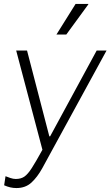

<svg xmlns="http://www.w3.org/2000/svg" viewBox="-20 -767 560 973"><path d="M63 186Q47 186 32 182.5Q17 179 1 172L8 126Q18 130 32.5 135Q47 140 60 140Q86 140 103.5 128Q121 116 141.5 84Q162 52 195 -8L62 -511H117L230 -76H234L470 -511H520L248 -13Q219 41 194 86Q169 131 139 158.5Q109 186 63 186ZM266 -592 363 -747H428L427 -744L316 -592Z"/></svg>

Font: Chivo Medium Thin
Style: Italic
Weight: 250
Italic angle: -8.05°
Version: Version 2.002